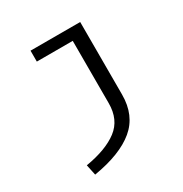

<svg xmlns="http://www.w3.org/2000/svg" viewBox="-130 -473 686 721"><g transform="rotate(-30 213.0 -112.0)"><path d="M315.9 -59.6Q315.9 30.8 255.9 80.8Q195.8 130.9 78.1 150.4L68.4 104.5Q158.7 89.4 207.5 52.2Q256.3 15.1 256.3 -56.2V-326.7H100.6V-374H315.9Z"/></g></svg>

Font: Amiri Typewriter
Style: Regular
Weight: 400
Monospace: yes
Designer: Khaled Hosny
Version: Version 1.1